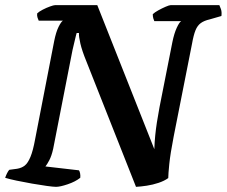

<svg xmlns="http://www.w3.org/2000/svg" viewBox="-31 -724 879 744"><path d="M186 0Q176 0 150.5 -3.5Q125 -7 93.5 -12.5Q62 -18 33.5 -24Q5 -30 -11 -35Q-8 -44 -3.5 -53Q1 -62 5 -66L35 -70Q53 -73 65 -82.5Q77 -92 87 -116Q97 -140 105 -184L179 -565Q186 -600 196 -620Q206 -640 213 -644H119Q117 -648 114.5 -655.5Q112 -663 113 -672Q120 -679 134.5 -686.5Q149 -694 163 -699Q177 -704 182 -704H346L567 -146Q568 -174 570.5 -199Q573 -224 577 -250Q581 -276 587 -308L637 -561Q644 -595 654 -616.5Q664 -638 671 -642H567Q565 -646 563 -653Q561 -660 561 -669Q568 -676 582.5 -684Q597 -692 611 -698Q625 -704 630 -704H819Q821 -700 825 -689Q829 -678 827 -662L782 -649Q760 -644 747 -634.5Q734 -625 726.5 -606.5Q719 -588 713 -554L642 -195Q629 -128 625 -88.5Q621 -49 621 -34Q606 -23 583.5 -15.5Q561 -8 538 -4.5Q515 -1 496 0L303 -488Q287 -527 280.5 -555Q274 -583 275 -596H266Q265 -593 263 -585Q261 -577 258 -564Q255 -551 250 -530L175 -147Q169 -120 160 -103Q151 -86 145 -79L275 -64Q278 -60 279.5 -51.5Q281 -43 280 -35Q261 -20 231.5 -10Q202 0 186 0Z"/></svg>

Font: Texturina Medium 12pt
Style: Bold Italic
Weight: 700
Italic angle: -11°
Version: Version 1.002